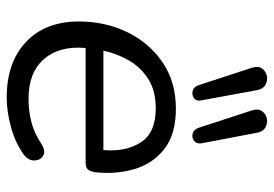

<svg xmlns="http://www.w3.org/2000/svg" viewBox="-142 -665 816 572"><g transform="rotate(90 266.0 -379.0)"><path d="M270 9Q166 9 105 -48.5Q44 -106 44 -206Q44 -285 76 -350.5Q108 -416 166 -455.5Q224 -495 304 -495Q380 -495 424 -460.5Q468 -426 484 -370.5Q500 -315 493 -254Q490 -237 483.5 -231.5Q477 -226 462 -226H123Q116 -148 156 -102Q196 -56 274 -56Q310 -56 343.5 -64.5Q377 -73 408 -94Q430 -108 444 -99.5Q458 -91 458 -72.5Q458 -54 438 -40Q404 -16 358 -3.5Q312 9 270 9ZM303 -435Q250 -435 215 -412.5Q180 -390 159.5 -354Q139 -318 131 -279H427Q433 -345 404.5 -390Q376 -435 303 -435ZM361 -562 309 -721Q303 -740 311 -751.5Q319 -763 333 -766Q347 -769 360 -761.5Q373 -754 376 -734L407 -571Q409 -556 399.5 -549Q390 -542 378 -545Q366 -548 361 -562ZM234 -562 182 -721Q176 -740 184 -751.5Q192 -763 206 -766Q220 -769 233 -761.5Q246 -754 249 -734L279 -571Q282 -556 272.5 -549Q263 -542 251 -545Q239 -548 234 -562Z"/></g></svg>

Font: Nunito
Style: Italic
Weight: 400
Italic angle: -9°
Designer: Vernon Adams
Foundry: Vernon Adams
Version: Version 3.601; ttfautohint (v1.8.2.53-6de2)